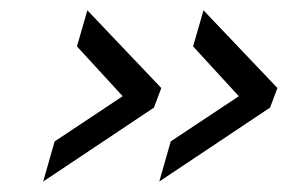

<svg xmlns="http://www.w3.org/2000/svg" viewBox="-20 -429 553 369"><path d="M63 -80.1 85 -157.2 215.8 -244.1 127.9 -339.8 147.9 -409.2 290 -259.8 275.9 -222.2ZM286.1 -80.1 308.1 -157.2 439 -244.1 351.1 -339.8 371.1 -409.2 513.2 -259.8 499 -222.2Z"/></svg>

Font: TitilliumWeb-Italic
Style: Italic
Weight: 400
Italic angle: -13°
Version: Version 1.001;PS 57.000;hotconv 1.0.70;makeotf.lib2.5.55311